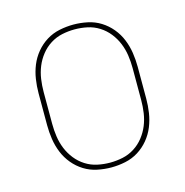

<svg xmlns="http://www.w3.org/2000/svg" viewBox="-85 -608 671 696"><g transform="rotate(-15 250.0 -260.0)"><path d="M250 8Q224 8 197.5 2.5Q171 -3 148.5 -17Q126 -31 109 -51.5Q92 -72 82 -96.5Q72 -121 68 -147.5Q64 -174 64 -200V-320Q64 -346 68 -372.5Q72 -399 82 -423.5Q92 -448 109 -468.5Q126 -489 148.5 -503Q171 -517 197.5 -522.5Q224 -528 250 -528Q276 -528 302.5 -522.5Q329 -517 351.5 -503Q374 -489 391 -468.5Q408 -448 418 -423.5Q428 -399 432 -372.5Q436 -346 436 -320V-200Q436 -174 432 -147.5Q428 -121 418 -96.5Q408 -72 391 -51.5Q374 -31 351.5 -17Q329 -3 302.5 2.5Q276 8 250 8ZM250 -10Q274 -10 297.5 -15Q321 -20 341.5 -33Q362 -46 377 -65Q392 -84 401 -106Q410 -128 413.5 -152Q417 -176 417 -200V-320Q417 -344 413.5 -368Q410 -392 401 -414Q392 -436 377 -455Q362 -474 341.5 -487Q321 -500 297.5 -505Q274 -510 250 -510Q226 -510 202.5 -505Q179 -500 158.5 -487Q138 -474 123 -455Q108 -436 99 -414Q90 -392 86.5 -368Q83 -344 83 -320V-200Q83 -176 86.5 -152Q90 -128 99 -106Q108 -84 123 -65Q138 -46 158.5 -33Q179 -20 202.5 -15Q226 -10 250 -10Z"/></g></svg>

Font: Iosevka SS04 Thin
Style: Regular
Weight: 100
Monospace: yes
Designer: Belleve Invis
Foundry: Belleve Invis
Version: Version 19.0.0; ttfautohint (v1.8.4)